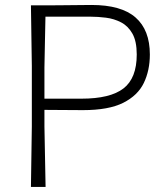

<svg xmlns="http://www.w3.org/2000/svg" viewBox="-20 -734 656 754"><path d="M101.5 0Q102.5 -60 103.2 -115.8Q104 -171.5 105 -237.5V-475Q104 -540.5 103.2 -596.5Q102.5 -652.5 101.5 -713Q143.5 -713 203.5 -713.2Q263.5 -713.5 339 -714.5Q456.5 -714.5 512.5 -665.2Q568.5 -616 568.5 -520Q568.5 -457.5 544.8 -408.2Q521 -359 463.8 -330.2Q406.5 -301.5 305.5 -301.5Q270 -301.5 227.5 -302Q185 -302.5 154.5 -302.5V-237.5Q155.5 -171.5 156.8 -116Q158 -60.5 159 0ZM336 -668.5H158.5Q157.5 -619.5 156.5 -571.8Q155.5 -524 154.5 -469V-346.5H299.5Q413 -346.5 465 -386.8Q517 -427 517 -520Q517 -572 500 -602Q483 -632 455.5 -646.2Q428 -660.5 396.2 -664.5Q364.5 -668.5 336 -668.5Z"/></svg>

Font: Commissioner Loud ExtraLight
Style: Regular
Weight: 200
Designer: Kostas Bartsokas
Foundry: Kostas Bartsokas
Version: Version 1.000; ttfautohint (v1.8.3)